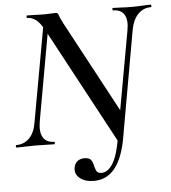

<svg xmlns="http://www.w3.org/2000/svg" viewBox="-56 -676 816 918"><g transform="rotate(-5 352.0 -217.0)"><path d="M358 191Q316 191 291 171Q266 151 271 120Q275 99 288.5 89Q302 79 321 79Q345 79 353 90.5Q361 102 364 117Q367 132 373 144Q379 156 398 156Q428 156 452 117.5Q476 79 490 -6L513 8Q495 100 456.5 145.5Q418 191 358 191ZM488 10 191 -543Q169 -584 149 -598.5Q129 -613 108 -613Q105 -613 105 -619Q105 -625 108 -625Q126 -625 149 -624Q172 -623 188 -623Q203 -623 221.5 -624Q240 -625 245 -625Q256 -625 259 -613.5Q262 -602 277 -573L519 -122L513 8Q512 13 501.5 14.5Q491 16 488 10ZM3 0Q0 0 0 -6Q0 -12 3 -12Q40 -12 65.5 -37.5Q91 -63 99 -113L187 -602L211 -600L124 -113Q116 -63 132 -37.5Q148 -12 185 -12Q187 -12 187 -6Q187 0 185 0Q165 0 143.5 -1Q122 -2 94 -2Q70 -2 46.5 -1Q23 0 3 0ZM513 8 496 -45 580 -512Q589 -561 573.5 -587Q558 -613 520 -613Q517 -613 517 -619Q517 -625 520 -625Q537 -625 559.5 -623.5Q582 -622 610 -622Q635 -622 658 -623.5Q681 -625 702 -625Q704 -625 704 -619Q704 -613 702 -613Q665 -613 639.5 -587Q614 -561 605 -512Z"/></g></svg>

Font: Cormorant Light SemiBold
Style: Italic
Weight: 600
Italic angle: -10°
Version: Version 4.000